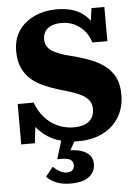

<svg xmlns="http://www.w3.org/2000/svg" viewBox="-62 -767 751 1051"><g transform="rotate(-5 313.5 -241.5)"><path d="M327 -68Q363 -68 388 -78Q413 -88 426.5 -108.5Q440 -129 440 -160Q440 -187 426.5 -205.5Q413 -224 388.5 -237.5Q364 -251 330.5 -261.5Q297 -272 256 -284Q217 -296 180 -312.5Q143 -329 113.5 -354.5Q84 -380 66.5 -418Q49 -456 49 -511Q49 -578 81.5 -624.5Q114 -671 168.5 -695.5Q223 -720 288 -720Q343 -720 385.5 -705Q428 -690 459 -655.5Q490 -621 511 -563L461 -570L480 -710H551V-522H469Q457 -561 433 -588Q409 -615 378 -629Q347 -643 310 -643Q276 -643 253 -633Q230 -623 218.5 -605Q207 -587 207 -561Q207 -535 220.5 -518Q234 -501 257.5 -489Q281 -477 312 -468Q343 -459 379 -450Q423 -438 462.5 -421.5Q502 -405 533.5 -380Q565 -355 583.5 -317.5Q602 -280 602 -225Q602 -154 570 -101Q538 -48 480 -19Q422 10 341 10Q283 10 230.5 -8Q178 -26 137.5 -66Q97 -106 73 -175L126 -162L107 0H32V-222H120Q137 -174 168.5 -139Q200 -104 241 -86Q282 -68 327 -68ZM330 -4 291 68 282 56Q323 54 354 63.5Q385 73 402 92Q419 111 419 141Q419 165 408.5 183.5Q398 202 380.5 214Q363 226 338.5 231.5Q314 237 285 237Q239 237 206.5 224Q174 211 152 188L193 137Q205 148 217 156.5Q229 165 241.5 170Q254 175 268 175Q288 175 298.5 165Q309 155 309 137Q309 119 295 108.5Q281 98 244 98H221L253 -4Z"/></g></svg>

Font: Roboto Serif 36pt
Style: Bold
Weight: 700
Version: Version 1.008